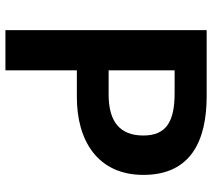

<svg xmlns="http://www.w3.org/2000/svg" viewBox="-57 -724 781 707"><g transform="rotate(90 333.5 -370.5)"><path d="M91 0H239V-263H338C497 -263 624 -339 624 -508C624 -683 498 -741 334 -741H91ZM239 -380V-623H323C425 -623 479 -594 479 -508C479 -423 430 -380 328 -380Z"/></g></svg>

Font: Source Han Sans KR
Style: Bold
Weight: 700
Designer: Ryoko NISHIZUKA 西塚涼子 (kana, bopomofo & ideographs); Paul D. Hunt (Latin, Greek & Cyrillic); Sandoll Communications 산돌커뮤니
Foundry: Adobe
Version: Version 2.004;hotconv 1.0.118;makeotfexe 2.5.65603